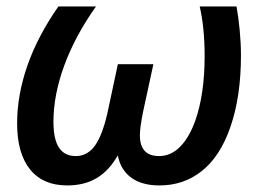

<svg xmlns="http://www.w3.org/2000/svg" viewBox="-20 -561 795 591"><path d="M32.7 -181.2Q32.7 -269 64.7 -360.1Q96.7 -451.2 159.7 -541H275.4Q211.9 -451.7 178.2 -360.4Q144.5 -269 144.5 -186Q144.5 -132.3 161.6 -106.4Q178.7 -80.6 213.4 -80.6Q244.6 -80.6 266.6 -105.5Q292.5 -135.3 310.1 -210.4L342.8 -363.3H452.1L420.4 -216.8Q410.6 -168.9 410.6 -144.5Q410.6 -80.6 469.7 -80.6Q505.4 -80.6 533.7 -108.6Q562 -136.7 581.1 -189.5Q609.9 -271.5 609.9 -388.7Q609.9 -475.6 594.7 -541H708Q713.9 -509.3 717.8 -468.5Q721.7 -427.7 721.7 -390.1Q721.7 -265.1 689.9 -172.1Q658.2 -79.1 600.1 -33.7Q544.9 9.8 470.7 9.8Q417 9.8 384.3 -13.9Q351.6 -37.6 342.8 -81.5H341.8Q314.9 -34.7 277.1 -12.5Q239.3 9.8 186.5 9.8Q112.3 9.8 72.5 -39.6Q32.7 -88.9 32.7 -181.2Z"/></svg>

Font: Viking Open Sans Light
Style: Bold Italic
Weight: 600
Italic angle: -12°
Foundry: Ascender Corporation
Version: Version 2.000